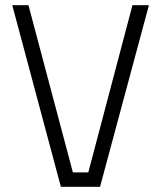

<svg xmlns="http://www.w3.org/2000/svg" viewBox="-20 -715 616 735"><path d="M27 -695H89L259 -55H318L487 -695H550L363 0H213Z"/></svg>

Font: Cairo Light
Style: Regular
Weight: 300
Designer: Mohamed Gaber, Accademia di Belle Arti di Urbino and others
Foundry: Kief Type Foundry, Accademia di Belle Arti di Urbino and others
Version: Version 3.011